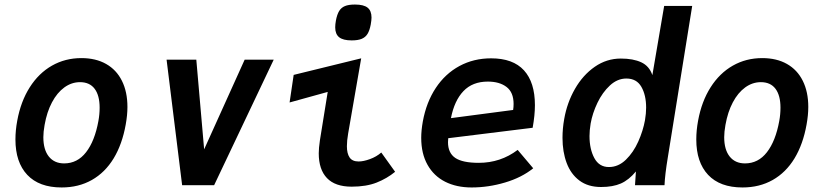

<svg xmlns="http://www.w3.org/2000/svg" viewBox="-20 -816 3640 846"><path d="M48 -201.5Q48 -241.5 56 -284.5Q71.5 -369 111 -431.2Q150.5 -493.5 209 -526.8Q267.5 -560 338.5 -560Q402 -560 447.5 -534.2Q493 -508.5 517.2 -460Q541.5 -411.5 541.5 -344.5Q541.5 -309 534 -267.5Q518.5 -180.5 480.8 -118.2Q443 -56 384.8 -23Q326.5 10 251.5 10Q152.5 10 100.2 -45.5Q48 -101 48 -201.5ZM413.5 -282.5Q419 -312 419 -341.5Q419 -395.5 397 -424.8Q375 -454 332.5 -454Q295.5 -454 263.5 -430.8Q231.5 -407.5 209 -365Q186.5 -322.5 176.5 -265.5Q171 -235 171 -211.5Q171 -156.5 195.2 -126.2Q219.5 -96 262.5 -96Q321 -96 359.2 -145.2Q397.5 -194.5 413.5 -282.5Z M714 -553H845L879.5 -158L1058 -553H1186L923.5 0H782.5Z M1384.5 -140.5Q1384.5 -163 1389.5 -197L1424 -411L1256 -364.5L1274 -486L1571.5 -559L1514 -227.5Q1508.5 -196 1508.5 -171.5Q1508.5 -139.5 1520.5 -122Q1532.5 -104.5 1560 -104.5Q1581.5 -104.5 1610.2 -115Q1639 -125.5 1660 -144L1721 -59Q1685 -29.5 1639.5 -11.5Q1594 6.5 1529.5 6.5Q1457 6.5 1420.8 -31.2Q1384.5 -69 1384.5 -140.5ZM1457 -695.5Q1457 -708.5 1460 -725Q1465 -752 1474.2 -767.2Q1483.5 -782.5 1499.8 -789.2Q1516 -796 1544 -796Q1582.5 -796 1599.8 -782.2Q1617 -768.5 1617 -738.5Q1617 -727.5 1613.5 -707.5Q1608.5 -681.5 1599.5 -666.8Q1590.5 -652 1574 -645Q1557.5 -638 1529.5 -638Q1491.5 -638 1474.2 -652Q1457 -666 1457 -695.5Z M1836 -209Q1836 -241 1843 -280.5Q1858.5 -365.5 1900 -428.2Q1941.5 -491 2004.2 -525Q2067 -559 2144 -559Q2240.5 -559 2288.8 -506Q2337 -453 2337 -352.5Q2337 -308.5 2327 -253L1955 -207Q1954 -195 1954 -189.5Q1954 -142 1986 -120.2Q2018 -98.5 2089.5 -98.5Q2185.5 -98.5 2261 -155.5L2329.5 -74.5Q2278.5 -33.5 2205.2 -11.8Q2132 10 2058 10Q1991.5 10 1941.5 -15.2Q1891.5 -40.5 1863.8 -89.8Q1836 -139 1836 -209ZM2243 -358Q2243 -409 2212 -432.8Q2181 -456.5 2129.5 -456.5Q2062 -456.5 2022 -414.5Q1982 -372.5 1967 -295.5L2241 -331.5Q2243 -344 2243 -358Z M2458.5 -208.5Q2458.5 -249.5 2466 -291.5Q2478.5 -363.5 2513.5 -424.5Q2548.5 -485.5 2600.8 -521.8Q2653 -558 2715.5 -558Q2770 -558 2805.5 -541.5Q2841 -525 2854.5 -485L2906.5 -790H3030L2922.5 -122Q2910 -46.5 2908 0H2778L2782 -60.5Q2751 -23 2715.8 -7.5Q2680.5 8 2628.5 8Q2571 8 2533 -20.5Q2495 -49 2476.8 -98Q2458.5 -147 2458.5 -208.5ZM2822 -286.5Q2827 -316.5 2827 -341.5Q2827 -397 2806 -433.5Q2785 -470 2740 -470Q2700.5 -470 2667.5 -439.5Q2634.5 -409 2612.5 -363Q2590.5 -317 2582.5 -271.5Q2577.5 -241.5 2577.5 -216.5Q2577.5 -159 2598.8 -119.5Q2620 -80 2663 -80Q2704.5 -80 2737.8 -112.2Q2771 -144.5 2792.2 -192Q2813.5 -239.5 2822 -286.5Z M3048 -201.5Q3048 -241.5 3056 -284.5Q3071.5 -369 3111 -431.2Q3150.5 -493.5 3209 -526.8Q3267.5 -560 3338.5 -560Q3402 -560 3447.5 -534.2Q3493 -508.5 3517.2 -460Q3541.5 -411.5 3541.5 -344.5Q3541.5 -309 3534 -267.5Q3518.5 -180.5 3480.8 -118.2Q3443 -56 3384.8 -23Q3326.5 10 3251.5 10Q3152.5 10 3100.2 -45.5Q3048 -101 3048 -201.5ZM3413.5 -282.5Q3419 -312 3419 -341.5Q3419 -395.5 3397 -424.8Q3375 -454 3332.5 -454Q3295.5 -454 3263.5 -430.8Q3231.5 -407.5 3209 -365Q3186.5 -322.5 3176.5 -265.5Q3171 -235 3171 -211.5Q3171 -156.5 3195.2 -126.2Q3219.5 -96 3262.5 -96Q3321 -96 3359.2 -145.2Q3397.5 -194.5 3413.5 -282.5Z"/></svg>

Font: JuliaMono BoldItalic
Style: Regular
Weight: 700
Italic angle: -9°
Monospace: yes
Designer: cormullion
Foundry: corm
Version: Version 0.049; ttfautohint (v1.8.4)